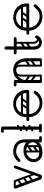

<svg xmlns="http://www.w3.org/2000/svg" viewBox="1302 -2068 776 3419"><g transform="rotate(-90 1689.5 -358.0)"><path d="M248 0Q232 0 219.5 -5.5Q207 -11 202 -26L42 -464Q41 -467 40.5 -470Q40 -473 40 -476Q40 -492 58 -498Q66 -500 69 -500Q84 -500 91 -482L241 -62Q242 -58 247 -58Q252 -58 253 -63L402 -482Q408 -500 425 -500Q427 -500 430 -500Q433 -500 436 -498Q451 -492 451 -477Q451 -475 451 -471.5Q451 -468 449 -465L290 -26Q285 -11 275.5 -5.5Q266 0 248 0ZM51 -482Q51 -500 69 -500H173Q191 -500 191 -482Q191 -465 172 -465H68Q51 -465 51 -482ZM307 -116Q291 -111 285 -127L158 -475Q151 -492 164 -496Q185 -504 191 -488L318 -139Q320 -132 318 -125.5Q316 -119 307 -116ZM125 -352Q110 -341 101 -355Q97 -360 96.5 -367Q96 -374 104 -380L181 -434Q196 -444 206 -430Q210 -424 209.5 -417.5Q209 -411 202 -406ZM163 -252Q148 -241 139 -255Q135 -260 134.5 -267Q134 -274 142 -280L219 -334Q234 -344 244 -330Q248 -324 247.5 -317.5Q247 -311 240 -306ZM193 -158Q178 -147 169 -161Q165 -166 164.5 -173Q164 -180 172 -186L249 -240Q264 -250 274 -236Q278 -230 277.5 -223.5Q277 -217 270 -212Z M865 -24Q865 -29 868 -34Q871 -39 875 -43Q877 -45 882.5 -46.5Q888 -48 899 -48H950Q962 -48 969 -41Q975 -36 975 -24Q975 -13 969 -7Q962 0 950 0H899Q878 0 874 -7Q867 -11 865 -24ZM680 10Q605 10 558.5 -34.5Q512 -79 512 -149Q512 -198 539 -238Q566 -278 611.5 -302.5Q657 -327 710 -327Q771 -327 809.5 -311Q848 -295 865 -278Q865 -379 820 -418.5Q775 -458 698 -458Q661 -458 627.5 -439.5Q594 -421 572 -400Q561 -389 554.5 -385Q548 -381 542 -381Q529 -381 520 -393Q514 -401 514 -409Q514 -417 522 -425Q561 -467 604 -488.5Q647 -510 698 -510Q802 -510 860 -454Q918 -398 918 -300V-26Q918 0 890 0Q863 0 863 -26V-58Q827 -18 780 -4Q733 10 680 10ZM690 -46Q730 -46 770.5 -59Q811 -72 838 -98Q865 -124 865 -161Q865 -204 840 -229Q815 -254 777.5 -265.5Q740 -277 703 -277Q670 -277 638.5 -259Q607 -241 586.5 -212Q566 -183 566 -150Q566 -104 596.5 -75Q627 -46 690 -46ZM697 -78Q687 -93 701 -102L778 -156Q793 -166 802 -152Q813 -137 799 -128L722 -73Q716 -69 709 -70Q702 -71 697 -78ZM697 -176Q687 -191 701 -200L778 -254Q793 -264 802 -250Q813 -235 799 -226L722 -171Q716 -167 709 -168Q702 -169 697 -176ZM797 -17Q780 -17 780 -34V-287Q780 -304 797 -304Q815 -304 815 -288V-35Q815 -17 797 -17ZM701 -17Q684 -17 684 -34V-287Q684 -304 701 -304Q719 -304 719 -288V-35Q719 -17 701 -17Z M1118 0Q1091 0 1091 -26V-700Q1091 -726 1118 -726Q1146 -726 1146 -700V-26Q1146 0 1118 0ZM1145 -702Q1143 -689 1136 -685Q1132 -678 1111 -678H1060Q1048 -678 1041 -685Q1035 -691 1035 -702Q1035 -714 1041 -719Q1048 -726 1060 -726H1111Q1122 -726 1128 -724.5Q1134 -723 1135 -721Q1139 -717 1142 -712Q1145 -707 1145 -702ZM1041 -25Q1041 -36 1048 -42Q1055 -49 1067 -49H1116Q1128 -49 1135 -43Q1142 -36 1142 -25Q1142 -13 1135 -6Q1128 0 1116 0H1067Q1055 0 1048 -7Q1041 -13 1041 -25ZM1195 -25Q1195 -13 1188 -7Q1181 0 1169 0H1120Q1109 0 1101 -6Q1094 -13 1094 -25Q1094 -36 1101 -43Q1109 -49 1120 -49H1169Q1181 -49 1188 -42Q1195 -36 1195 -25ZM1089 -357Q1082 -352 1075.5 -354Q1069 -356 1064 -362Q1060 -369 1061 -375Q1062 -381 1069 -386L1146 -440Q1154 -446 1160.5 -443Q1167 -440 1171 -435Q1176 -428 1174.5 -422Q1173 -416 1166 -411ZM1089 -155Q1082 -150 1075.5 -152Q1069 -154 1064 -160Q1060 -167 1061 -173Q1062 -179 1069 -184L1146 -238Q1154 -244 1160.5 -241Q1167 -238 1171 -233Q1176 -226 1174.5 -220Q1173 -214 1166 -209ZM1089 -256Q1082 -251 1075.5 -253Q1069 -255 1064 -261Q1060 -268 1061 -274Q1062 -280 1069 -285L1146 -339Q1154 -345 1160.5 -342Q1167 -339 1171 -334Q1176 -327 1174.5 -321Q1173 -315 1166 -310Z M1568 10Q1498 10 1442.5 -19.5Q1387 -49 1352.5 -102Q1318 -155 1312 -225H1268Q1242 -225 1242 -250Q1242 -275 1268 -275H1312Q1317 -358 1353 -410Q1389 -462 1441.5 -486Q1494 -510 1550 -510Q1589 -510 1632.5 -497.5Q1676 -485 1713.5 -455.5Q1751 -426 1775 -376.5Q1799 -327 1799 -253Q1799 -245 1793 -235Q1787 -225 1773 -225H1367Q1373 -170 1400 -128.5Q1427 -87 1470.5 -63.5Q1514 -40 1568 -40Q1611 -40 1641 -54.5Q1671 -69 1692 -89.5Q1713 -110 1729 -129Q1735 -137 1741.5 -141.5Q1748 -146 1755 -146Q1759 -146 1764.5 -144.5Q1770 -143 1773 -141Q1783 -134 1783 -120Q1783 -114 1778 -106Q1773 -98 1755 -76Q1743 -61 1719 -41Q1695 -21 1657.5 -5.5Q1620 10 1568 10ZM1367 -276H1735Q1743 -276 1743 -283Q1743 -303 1731 -332.5Q1719 -362 1695 -391.5Q1671 -421 1634.5 -440.5Q1598 -460 1548 -460Q1504 -460 1464.5 -440.5Q1425 -421 1398.5 -380.5Q1372 -340 1367 -276ZM1653 -372H1756V-337H1653ZM1547 -366Q1560 -356 1551 -343L1485 -249Q1476 -235 1460 -246Q1447 -256 1456 -269L1522 -363Q1526 -368 1533 -369.5Q1540 -371 1547 -366ZM1645 -366Q1658 -356 1649 -343L1583 -249Q1574 -235 1558 -246Q1545 -256 1554 -269L1620 -363Q1624 -368 1631 -369.5Q1638 -371 1645 -366ZM1349 -259Q1349 -276 1366 -276H1698Q1715 -276 1715 -259Q1715 -241 1699 -241H1367Q1349 -241 1349 -259ZM1349 -355Q1349 -372 1366 -372H1698Q1715 -372 1715 -355Q1715 -337 1699 -337H1367Q1349 -337 1349 -355Z M1934 -250Q1934 -341 1964.5 -398Q1995 -455 2045 -482.5Q2095 -510 2153 -510Q2212 -510 2259.5 -482.5Q2307 -455 2335 -398Q2363 -341 2363 -250H2308Q2308 -357 2265.5 -407Q2223 -457 2153 -457Q2107 -457 2065 -435Q2023 -413 1996 -367.5Q1969 -322 1969 -250ZM1947 0Q1920 0 1920 -26V-474Q1920 -500 1947 -500Q1975 -500 1975 -474V-26Q1975 0 1947 0ZM1886 -452Q1874 -452 1867 -459Q1861 -465 1861 -476Q1861 -488 1867 -493Q1874 -500 1886 -500H1937Q1948 -500 1954 -498.5Q1960 -497 1961 -495Q1965 -491 1968 -486Q1971 -481 1971 -476Q1969 -463 1962 -459Q1958 -452 1937 -452ZM2335 0Q2308 0 2308 -26V-250Q2308 -276 2335 -276Q2363 -276 2363 -250V-26Q2363 0 2335 0ZM2230 0Q2213 0 2213 -17V-379Q2213 -396 2230 -396Q2248 -396 2248 -380V-18Q2248 0 2230 0ZM2153 -457Q2121 -457 2096 -439Q2071 -421 2071 -376V-281H2036V-379Q2036 -409 2054 -431Q2072 -453 2101.5 -464.5Q2131 -476 2164 -476ZM2153 -457 2143 -476Q2193 -476 2220.5 -451.5Q2248 -427 2248 -389V-281H2213V-376Q2213 -421 2199 -439Q2185 -457 2153 -457ZM1931 -17Q1931 -35 1949 -35H2052Q2070 -35 2070 -17Q2070 0 2051 0H1948Q1931 0 1931 -17ZM2215 -17Q2215 -35 2233 -35H2336Q2354 -35 2354 -17Q2354 0 2335 0H2232Q2215 0 2215 -17ZM1946 -198Q1956 -211 1969 -202L2063 -136Q2077 -127 2066 -111Q2056 -98 2043 -107L1949 -173Q1944 -177 1942.5 -184Q1941 -191 1946 -198ZM1946 -296Q1956 -309 1969 -300L2063 -234Q2077 -225 2066 -209Q2056 -196 2043 -205L1949 -271Q1944 -275 1942.5 -282Q1941 -289 1946 -296ZM2053 0Q2036 0 2036 -17V-349Q2036 -366 2053 -366Q2071 -366 2071 -350V-18Q2071 0 2053 0ZM1957 0Q1940 0 1940 -17V-349Q1940 -366 1957 -366Q1975 -366 1975 -350V-18Q1975 0 1957 0ZM2249 -211Q2234 -200 2225 -214Q2221 -219 2220.5 -226Q2220 -233 2228 -239L2305 -293Q2320 -303 2330 -289Q2334 -283 2333.5 -276.5Q2333 -270 2326 -265ZM2251 -114Q2236 -103 2227 -117Q2223 -122 2222.5 -129Q2222 -136 2230 -142L2307 -196Q2322 -206 2332 -192Q2336 -186 2335.5 -179.5Q2335 -173 2328 -168Z M2644 0Q2613 0 2583.5 -14Q2554 -28 2535 -61Q2516 -94 2516 -150V-640Q2516 -650 2523.5 -658Q2531 -666 2545 -666Q2557 -666 2565 -657.5Q2573 -649 2573 -640Q2573 -572 2572.5 -516Q2572 -460 2572 -407.5Q2572 -355 2571.5 -299Q2571 -243 2571 -175Q2571 -105 2592 -77.5Q2613 -50 2644 -50Q2664 -50 2682.5 -62Q2701 -74 2714 -99Q2725 -120 2742 -120Q2746 -120 2752 -118Q2768 -112 2768 -93Q2768 -86 2765 -80Q2743 -35 2711 -17.5Q2679 0 2644 0ZM2459 -450Q2433 -450 2433 -475Q2433 -500 2459 -500H2711Q2737 -500 2737 -475Q2737 -450 2711 -450ZM2638 -485Q2655 -485 2655 -468V-154Q2655 -137 2638 -137Q2620 -137 2620 -153V-467Q2620 -485 2638 -485ZM2714 -99V-73Q2694 -52 2672 -60Q2650 -68 2635 -92Q2620 -116 2620 -144V-252H2655V-157Q2655 -127 2666.5 -109Q2678 -91 2692.5 -88Q2707 -85 2714 -99ZM2567 -299Q2552 -288 2543 -302Q2539 -307 2538.5 -314Q2538 -321 2546 -327L2623 -381Q2638 -391 2648 -377Q2652 -371 2651.5 -364.5Q2651 -358 2644 -353ZM2565 -200Q2550 -189 2541 -203Q2537 -208 2536.5 -215Q2536 -222 2544 -228L2621 -282Q2636 -292 2646 -278Q2650 -272 2649.5 -265.5Q2649 -259 2642 -254Z M3108 10Q3038 10 2982.5 -19.5Q2927 -49 2892.5 -102Q2858 -155 2852 -225H2808Q2782 -225 2782 -250Q2782 -275 2808 -275H2852Q2857 -358 2893 -410Q2929 -462 2981.5 -486Q3034 -510 3090 -510Q3129 -510 3172.5 -497.5Q3216 -485 3253.5 -455.5Q3291 -426 3315 -376.5Q3339 -327 3339 -253Q3339 -245 3333 -235Q3327 -225 3313 -225H2907Q2913 -170 2940 -128.5Q2967 -87 3010.5 -63.5Q3054 -40 3108 -40Q3151 -40 3181 -54.5Q3211 -69 3232 -89.5Q3253 -110 3269 -129Q3275 -137 3281.5 -141.5Q3288 -146 3295 -146Q3299 -146 3304.5 -144.5Q3310 -143 3313 -141Q3323 -134 3323 -120Q3323 -114 3318 -106Q3313 -98 3295 -76Q3283 -61 3259 -41Q3235 -21 3197.5 -5.5Q3160 10 3108 10ZM2907 -276H3275Q3283 -276 3283 -283Q3283 -303 3271 -332.5Q3259 -362 3235 -391.5Q3211 -421 3174.5 -440.5Q3138 -460 3088 -460Q3044 -460 3004.5 -440.5Q2965 -421 2938.5 -380.5Q2912 -340 2907 -276ZM3193 -372H3296V-337H3193ZM3087 -366Q3100 -356 3091 -343L3025 -249Q3016 -235 3000 -246Q2987 -256 2996 -269L3062 -363Q3066 -368 3073 -369.5Q3080 -371 3087 -366ZM3185 -366Q3198 -356 3189 -343L3123 -249Q3114 -235 3098 -246Q3085 -256 3094 -269L3160 -363Q3164 -368 3171 -369.5Q3178 -371 3185 -366ZM2889 -259Q2889 -276 2906 -276H3238Q3255 -276 3255 -259Q3255 -241 3239 -241H2907Q2889 -241 2889 -259ZM2889 -355Q2889 -372 2906 -372H3238Q3255 -372 3255 -355Q3255 -337 3239 -337H2907Q2889 -337 2889 -355Z"/></g></svg>

Font: Agu Display
Style: Regular
Weight: 400
Designer: Oluwaseun Badejo
Version: Version 1.103